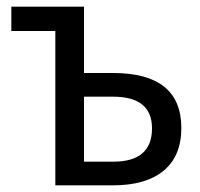

<svg xmlns="http://www.w3.org/2000/svg" viewBox="-20 -556 601 576"><path d="M146 0V-463H14V-536H232V-337H319Q524 -337 524 -172Q524 -88 471 -44Q418 0 319 0ZM232 -71H320Q436 -71 436 -171Q436 -266 319 -266H232Z"/></svg>

Font: Noto Sans SemiCondensed
Style: Regular
Weight: 400
Width: 4
Designer: Monotype Design Team
Foundry: Monotype Imaging Inc.
Version: Version 2.013; ttfautohint (v1.8.4.7-5d5b)